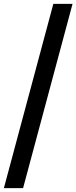

<svg xmlns="http://www.w3.org/2000/svg" viewBox="-22 -760 394 990"><path d="M-2 210 253 -740H352L97 210Z"/></svg>

Font: Georama Semi Condensed SemiBold
Style: Regular
Weight: 600
Width: 4
Designer: Jean-Baptiste Levee
Foundry: Production Type
Version: Version 1.000